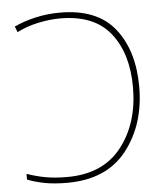

<svg xmlns="http://www.w3.org/2000/svg" viewBox="-52 -771 719 828"><g transform="rotate(-5 307.0 -357.0)"><path d="M206 10Q376 10 463.5 -101Q551 -212 551 -376Q551 -532 475 -628Q399 -724 238 -724Q182 -724 130.5 -712Q79 -700 39 -681L49 -656Q92 -678 142 -688.5Q192 -699 237 -699Q384 -699 454 -610.5Q524 -522 524 -376Q524 -221 443.5 -118Q363 -15 208 -15Q153 -15 111.5 -23Q70 -31 34 -44V-19Q67 -6 108.5 2Q150 10 206 10Z"/></g></svg>

Font: Noto Sans UI Thin
Style: Regular
Weight: 250
Designer: Monotype Design Team
Foundry: Monotype Imaging Inc.
Version: Version 1.901